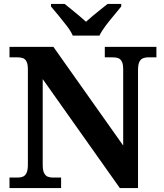

<svg xmlns="http://www.w3.org/2000/svg" viewBox="-20 -951 828 971"><path d="M28 0V-53H70Q84 -53 95.5 -57.5Q107 -62 114 -76Q121 -90 121 -118V-600Q121 -627 114 -640Q107 -653 95.5 -657Q84 -661 70 -661H28V-714H250L603 -215V-600Q603 -627 596 -640Q589 -653 577.5 -657Q566 -661 552 -661H510V-714H771V-661H729Q715 -661 703.5 -656.5Q692 -652 685 -638.5Q678 -625 678 -596V0H586L196 -551V-118Q196 -90 203 -76Q210 -62 221.5 -57.5Q233 -53 247 -53H289V0ZM348 -771Q338 -794 317.5 -820.5Q297 -847 275.5 -873Q254 -899 238 -918V-931H307Q321 -920 340.5 -904Q360 -888 380 -871.5Q400 -855 415 -841Q430 -855 450 -871.5Q470 -888 490 -904Q510 -920 524 -931H593V-918Q578 -899 556 -873Q534 -847 514 -820.5Q494 -794 483 -771Z"/></svg>

Font: Noto Serif Armenian
Style: Bold
Weight: 700
Version: Version 2.007